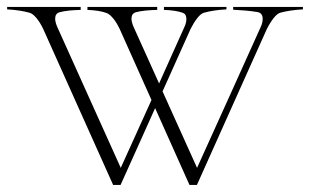

<svg xmlns="http://www.w3.org/2000/svg" viewBox="-30 -526 876 543"><path d="M408.7 -220.2Q384.3 -165.5 359.9 -111.6Q335.4 -57.6 311 -2.9H290L92.3 -443.8Q83.5 -462.4 73 -475.1Q62.5 -487.8 52.7 -490.2Q40 -493.7 24.4 -496.1Q8.8 -498.5 -9.8 -499.5V-506.3H198.2V-498Q180.7 -497.6 165.5 -496.1Q150.4 -494.6 137.7 -491.2H138.2Q126 -487.8 126 -473.1Q126 -464.4 131.3 -451.2Q177.2 -349.6 221.4 -251.2Q265.6 -152.8 311.5 -51.3Q332.5 -97.7 355 -147.2Q377.4 -196.8 398.4 -243.2Q376.5 -292.5 353.5 -343.5Q330.6 -394.5 308.6 -443.8Q300.3 -461.4 290.8 -473.1Q281.2 -484.9 272.5 -488.8Q252.4 -496.6 217.3 -498V-506.3H414.6V-498Q396.5 -497.6 381.3 -496.1Q366.2 -494.6 353.5 -491.2H354Q341.8 -487.8 341.8 -473.1Q341.8 -464.4 347.2 -451.2Q365.2 -411.1 383.5 -370.8Q401.9 -330.6 419.9 -290Q438 -330.1 456.1 -370.8Q474.1 -411.6 492.2 -451.2Q494.6 -456.5 495.8 -461.7Q497.1 -466.8 497.1 -472.2Q497.1 -485.8 487.3 -489.7Q466.3 -497.1 433.6 -498V-506.3H610.4V-499.5Q591.3 -498.5 575.7 -496.1Q560.1 -493.7 547.4 -490.2Q538.1 -487.8 527.8 -474.6Q517.6 -461.4 508.8 -443.8Q500 -424.8 490 -401.9Q480 -378.9 469.2 -355.5Q458.5 -332 448.5 -309.3Q438.5 -286.6 429.7 -267.6Q454.6 -211.4 478.5 -159.4Q502.4 -107.4 527.3 -51.3Q572.8 -152.3 617.7 -251Q662.6 -349.6 708 -451.2Q710.4 -456.5 711.7 -462.2Q712.9 -467.8 712.9 -472.7Q712.9 -490.2 696.3 -492.2Q681.6 -494.6 664.8 -496.1Q647.9 -497.6 629.4 -498.5V-506.3H826.7V-499.5Q808.1 -498.5 792 -496.1Q775.9 -493.7 763.2 -490.2Q753.9 -487.8 743.7 -474.6Q733.4 -461.4 724.6 -443.8Q675.8 -334.5 625.7 -223.4Q575.7 -112.3 526.9 -2.9H505.9Z"/></svg>

Font: Tartlers End
Style: Regular
Weight: 200
Designer: Peter Wiegel
Foundry: Peter Wiegel
Version: Version 1.000 2013 initial release